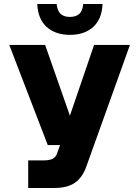

<svg xmlns="http://www.w3.org/2000/svg" viewBox="-20 -933 691 953"><path d="M120 0V-137H200Q253 -137 263 -171L278 -213H217L26 -710H204L327 -359L447 -710H625L408 -105Q388 -50 350.5 -25Q313 0 251 0ZM327 -760Q255 -760 211.5 -799.5Q168 -839 165 -913H261Q265 -878 281.5 -863.5Q298 -849 327 -849Q356 -849 373 -863.5Q390 -878 393 -913H489Q486 -839 443 -799.5Q400 -760 327 -760Z"/></svg>

Font: Geist ExtBd
Style: Regular
Weight: 400
Designer: Basement.studio, Andrés Briganti, Mateo Zaragoza
Foundry: Basement.studio, Vercel, Andrés Briganti, Guido Ferreyra, Mateo Zaragoza
Version: Version 1.401